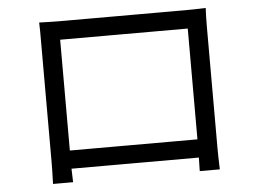

<svg xmlns="http://www.w3.org/2000/svg" viewBox="-50 -749 1100 820"><g transform="rotate(-5 500.0 -339.0)"><path d="M146 -685Q176 -684 197 -683.5Q218 -683 235 -683Q247 -683 279 -683Q311 -683 356.5 -683Q402 -683 454 -683Q506 -683 557.5 -683Q609 -683 654 -683Q699 -683 730 -683Q761 -683 772 -683Q788 -683 812.5 -683.5Q837 -684 860 -685Q859 -667 858.5 -646.5Q858 -626 858 -607Q858 -597 858 -567.5Q858 -538 858 -496Q858 -454 858 -405.5Q858 -357 858 -309Q858 -261 858 -220Q858 -179 858 -150.5Q858 -122 858 -114Q858 -103 858 -84Q858 -65 858.5 -46Q859 -27 859.5 -12.5Q860 2 860 7H774Q774 1 774.5 -17.5Q775 -36 775.5 -59.5Q776 -83 776 -104Q776 -111 776 -142Q776 -173 776 -218.5Q776 -264 776 -316.5Q776 -369 776 -419.5Q776 -470 776 -512Q776 -554 776 -579Q776 -604 776 -604H229Q229 -604 229 -579.5Q229 -555 229 -513Q229 -471 229 -420.5Q229 -370 229 -318Q229 -266 229 -220.5Q229 -175 229 -144Q229 -113 229 -104Q229 -91 229 -74Q229 -57 229.5 -40.5Q230 -24 230.5 -11Q231 2 231 7H145Q145 2 145.5 -12.5Q146 -27 146.5 -46Q147 -65 147 -83.5Q147 -102 147 -115Q147 -123 147 -152Q147 -181 147 -223Q147 -265 147 -313.5Q147 -362 147 -410.5Q147 -459 147 -500.5Q147 -542 147 -570.5Q147 -599 147 -607Q147 -625 147 -646Q147 -667 146 -685ZM808 -129V-51H190V-129Z"/></g></svg>

Font: Farlight84_Sys_V01
Style: Regular
Weight: 400
Designer: Ryoko NISHIZUKA  (kana, bopomofo & ideographs); Paul D. Hunt (Latin, Greek & Cyrillic); Sandoll Communications , Soo-you
Foundry: Adobe
Version: Version 2.004;October 29, 2024;FontCreator 14.0.0.2814 64-bi